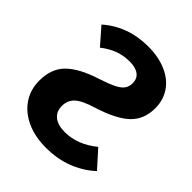

<svg xmlns="http://www.w3.org/2000/svg" viewBox="-203 -831 969 969"><g transform="rotate(45 281.5 -346.5)"><path d="M537 -514Q537 -435 486.5 -386.5Q436 -338 322 -302Q249 -280 222 -254.5Q195 -229 195 -190Q195 -149 222.5 -127.5Q250 -106 298 -106Q389 -106 471 -173L553 -82Q505 -37 438 -10Q371 17 287 17Q208 17 148.5 -10.5Q89 -38 56.5 -87Q24 -136 24 -199Q24 -286 75 -335.5Q126 -385 230 -418Q285 -436 314 -450.5Q343 -465 355 -482Q367 -499 367 -523Q367 -556 344 -573Q321 -590 280 -590Q235 -590 197.5 -576Q160 -562 123 -533L46 -621Q147 -710 292 -710Q364 -710 420 -686Q476 -662 506.5 -617.5Q537 -573 537 -514Z"/></g></svg>

Font: FiraGOUPP
Style: Bold
Weight: 700
Designer: bBox Type
Foundry: bBox Type GmbH
Version: Version 1.001